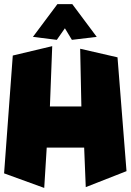

<svg xmlns="http://www.w3.org/2000/svg" viewBox="-21 -922 639 939"><path d="M371.1 -683.6 553.7 -641.6 597.7 -85 398.4 -6.8 390.6 -200.2H207.5L195.3 -2.9L-1 -74.2L41.5 -650.4L234.4 -696.3L223.1 -401.4H377ZM140.1 -741.7 259.8 -901.9H332.5L452.1 -741.7L330.6 -727.1L296.4 -783.7L256.8 -727.1Z"/></svg>

Font: Lapsus Pro (theguybrush.com)
Style: Bold
Weight: 700
Designer: Jose Roses
Version: Version 1.00 February 9, 2018, initial release